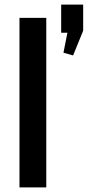

<svg xmlns="http://www.w3.org/2000/svg" viewBox="-20 -818 383 838"><path d="M182 -740V0H65V-740ZM343 -798V-684L299 -576L257 -588L291 -760L322 -675H247V-798Z"/></svg>

Font: Pathway Extreme Condensed SemiBold
Style: Regular
Weight: 600
Width: 3
Version: Version 1.001;gftools[0.9.26]